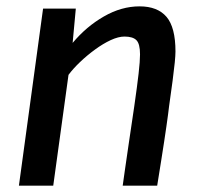

<svg xmlns="http://www.w3.org/2000/svg" viewBox="-20 -584 633 604"><path d="M39.5 0 115.5 -557H218.5L208.5 -449Q251.5 -500.5 306.8 -532.2Q362 -564 419 -564Q475.5 -564 503.8 -531Q532 -498 532 -422Q532 -410.5 529.8 -387.5Q527.5 -364.5 523 -330.2Q518.5 -296 512 -250.5Q510.5 -238 508.5 -222.5Q506.5 -207 503.5 -186.5Q500.5 -166 496.5 -139.2Q492.5 -112.5 487 -78.2Q481.5 -44 474.5 0H366Q368 -15 372.8 -48.2Q377.5 -81.5 385 -132.2Q392.5 -183 402.5 -250.5Q411.5 -313 416 -352.5Q420.5 -392 420.5 -413Q420.5 -446 409.2 -457.5Q398 -469 371.5 -469Q352.5 -469 328.2 -457.8Q304 -446.5 279 -428.2Q254 -410 232 -389Q210 -368 195.5 -348.5L147.5 0Z"/></svg>

Font: Koeln Type Sans
Style: Italic
Weight: 400
Italic angle: -7.5°
Designer: Eben Sorkin
Foundry: Eben Sorkin
Version: Version 2.001